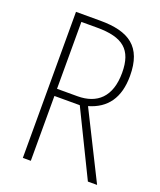

<svg xmlns="http://www.w3.org/2000/svg" viewBox="-134 -798 734 882"><g transform="rotate(20 233.5 -357.0)"><path d="M203 -714H84V0H123V-317H247L402 0H447L284 -326C371 -351 418 -414 418 -522C418 -665 343 -714 203 -714ZM200 -679C326 -679 379 -636 379 -523C379 -405 318 -352 223 -352H123V-679Z"/></g></svg>

Font: Noto Sans Myanmar UI Condensed ExtraLight
Style: Regular
Weight: 200
Width: 3
Designer: Monotype Design Team
Foundry: Monotype Imaging Inc.
Version: Version 2.103